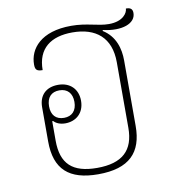

<svg xmlns="http://www.w3.org/2000/svg" viewBox="-71 -642 645 715"><g transform="rotate(-10 252.0 -285.0)"><path d="M244 10C362 10 412 -43 412 -143V-391C412 -435 399 -484 352 -513L354 -516C424 -500 477 -519 477 -559C477 -576 467 -580 452 -580C452 -564 434 -534 380 -534C338 -534 300 -552 240 -552C125 -552 79 -493 79 -434C79 -414 85 -408 107 -408C107 -490 159 -527 240 -527C329 -527 384 -482 384 -389V-141C384 -56 340 -14 244 -14C151 -14 109 -53 109 -141V-214L112 -215C121 -205 136 -198 156 -198C195 -198 228 -223 228 -271C228 -315 199 -344 154 -344C109 -344 81 -318 81 -272V-143C81 -37 134 10 244 10ZM155 -219C124 -219 107 -238 107 -271C107 -304 124 -323 155 -323C185 -323 203 -304 203 -271C203 -238 185 -219 155 -219Z"/></g></svg>

Font: Noto Serif Thai SemiCondensed Thin
Style: Regular
Weight: 100
Width: 4
Designer: Monotype Design Team
Foundry: Monotype Imaging Inc.
Version: Version 2.002